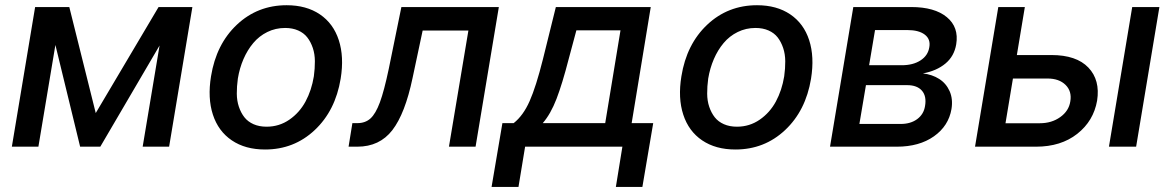

<svg xmlns="http://www.w3.org/2000/svg" viewBox="-20 -573 4575 750"><path d="M354 -131.4 599.4 -545.5H731.5L640.6 0H537.3L603.3 -395.2L371.8 0H293L196.4 -397.4L130 0H26.3L117.2 -545.5H250.7Z M1015.3 11Q938.2 11 885.5 -24.7Q832.7 -60.4 811.6 -125.2Q790.5 -190 804.3 -274.9Q824.6 -400.6 905.4 -476.6Q986.2 -552.6 1099.8 -552.6Q1176.8 -552.6 1229.6 -516.9Q1282.3 -481.2 1303.4 -416.2Q1324.6 -351.2 1310.7 -265.6Q1290.1 -140.6 1209.3 -64.8Q1128.6 11 1015.3 11ZM1021.3 -78.1Q1070.7 -78.1 1110.3 -105.5Q1149.9 -132.8 1173.5 -176.5Q1197.1 -220.2 1206 -274.9Q1210.2 -305.8 1210 -333.8Q1209.9 -361.9 1201.9 -385.7Q1193.9 -409.4 1180.4 -426.8Q1166.9 -444.2 1144.7 -454Q1122.5 -463.8 1093.8 -463.8Q1056.5 -463.8 1024.3 -448Q992.2 -432.2 969.3 -404.8Q946.4 -377.5 931.1 -342.2Q915.8 -306.8 909.1 -266Q904.8 -235.1 905 -207.2Q905.2 -179.3 913.2 -155.7Q921.2 -132.1 934.7 -114.9Q948.2 -97.7 970.3 -87.9Q992.5 -78.1 1021.3 -78.1Z M1341.6 0 1356.5 -92H1375.7Q1407 -92 1427.2 -110.3Q1447.4 -128.6 1464 -173.3Q1480.5 -218 1498.6 -304L1547.9 -545.5H1928.6L1837.7 0H1733.7L1809.7 -453.8H1631L1591.6 -268.5Q1562.5 -129.3 1512.6 -64.6Q1462.7 0 1375.7 0Z M1900.2 157.3 1942.5 -92H1986.5Q2023.8 -121.4 2048.8 -177.9Q2073.9 -234.4 2100.9 -342L2151.3 -545.5H2522L2447.4 -92H2531.6L2489.3 157.3H2385.7L2411.2 0H2031.2L2005.3 157.3ZM2100.1 -92H2344.1L2403.8 -454.5H2231.5L2201.3 -342Q2176.5 -245.7 2153.8 -186.6Q2131 -127.5 2100.1 -92Z M2852.6 11Q2775.6 11 2722.8 -24.7Q2670.1 -60.4 2649 -125.2Q2627.8 -190 2641.7 -274.9Q2661.9 -400.6 2742.7 -476.6Q2823.5 -552.6 2937.1 -552.6Q3014.2 -552.6 3066.9 -516.9Q3119.7 -481.2 3140.8 -416.2Q3161.9 -351.2 3148.1 -265.6Q3127.5 -140.6 3046.7 -64.8Q2965.9 11 2852.6 11ZM2858.7 -78.1Q2908 -78.1 2947.6 -105.5Q2987.2 -132.8 3010.8 -176.5Q3034.4 -220.2 3043.3 -274.9Q3047.6 -305.8 3047.4 -333.8Q3047.2 -361.9 3039.2 -385.7Q3031.2 -409.4 3017.8 -426.8Q3004.3 -444.2 2982.1 -454Q2959.9 -463.8 2931.1 -463.8Q2893.8 -463.8 2861.7 -448Q2829.5 -432.2 2806.6 -404.8Q2783.7 -377.5 2768.5 -342.2Q2753.2 -306.8 2746.4 -266Q2742.2 -235.1 2742.4 -207.2Q2742.5 -179.3 2750.5 -155.7Q2758.5 -132.1 2772 -114.9Q2785.5 -97.7 2807.7 -87.9Q2829.9 -78.1 2858.7 -78.1Z M3222.3 0 3313.2 -545.5H3539.1Q3631 -545.5 3678.6 -506Q3726.2 -466.6 3715.2 -399.9Q3707.4 -353.3 3673.1 -324.8Q3638.8 -296.2 3585.2 -286.2Q3621.4 -282 3648.6 -264.7Q3675.8 -247.5 3689.5 -216.8Q3703.1 -186.1 3696.7 -147Q3685.4 -81 3628.2 -40.5Q3571 0 3483 0ZM3337 -88.8H3497.9Q3537.3 -88.8 3562.9 -107.8Q3588.4 -126.8 3593.4 -158.7Q3600.1 -197.1 3581.3 -218.8Q3562.5 -240.4 3523.4 -240.4H3362.6ZM3375 -318.2H3502.1Q3546.9 -318.2 3576 -337.2Q3605.1 -356.2 3610.1 -388.5Q3615.8 -419.7 3592.5 -437.7Q3569.2 -455.6 3524.1 -455.6H3398.1Z M3952.1 -358H4087Q4184.7 -358 4231.4 -309.1Q4278.1 -260.3 4265.6 -180Q4251.8 -100.5 4188 -50.2Q4124.3 0 4027 0H3788.7L3879.6 -545.5H3983.3ZM4311.8 0 4402.7 -545.5H4508.9L4418 0ZM3936.8 -266.3 3907.7 -91.6H4041.9Q4088.1 -91.6 4121.6 -115.6Q4155.2 -139.6 4160.9 -176.8Q4167.6 -216.3 4142.4 -241.3Q4117.2 -266.3 4071.7 -266.3Z"/></svg>

Font: Karasuma Gothic
Style: Medium Italic
Weight: 500
Italic angle: 9.39998°
Designer: Rasmus Andersson / Ryoko Nishizuka
Foundry: Genbu
Version: Version 1.00